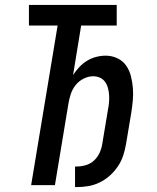

<svg xmlns="http://www.w3.org/2000/svg" viewBox="-20 -755 640 783"><path d="M286 8V-76H293Q311 -76 330 -81.5Q349 -87 363.5 -100.5Q378 -114 386 -131.5Q394 -149 397 -168L420 -306Q423 -321 424.5 -336.5Q426 -352 425 -366.5Q424 -381 420.5 -395Q417 -409 409 -420.5Q401 -432 388 -438Q375 -444 360 -444Q340 -444 320.5 -434Q301 -424 288 -407.5Q275 -391 268.5 -371Q262 -351 259 -332L204 0H107L215 -651H98V-735H456V-651H311L278 -449Q289 -466 303.5 -481.5Q318 -497 335.5 -507.5Q353 -518 372.5 -523Q392 -528 411 -528Q436 -528 458.5 -517.5Q481 -507 494.5 -487.5Q508 -468 514 -444Q520 -420 522 -395Q524 -370 521.5 -344Q519 -318 515 -293L494 -168Q490 -144 482.5 -121Q475 -98 461 -77Q447 -56 428 -39Q409 -22 386.5 -11Q364 0 340 4Q316 8 293 8Z"/></svg>

Font: Iosevka SS04 Medium Extended
Style: Italic
Weight: 500
Width: 7
Italic angle: -9°
Monospace: yes
Designer: Belleve Invis
Foundry: Belleve Invis
Version: Version 19.0.0; ttfautohint (v1.8.4)